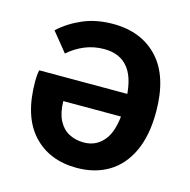

<svg xmlns="http://www.w3.org/2000/svg" viewBox="-101 -763 866 874"><g transform="rotate(15 332.5 -326.0)"><path d="M335 12Q205 12 128 -72Q51 -156 51 -321Q51 -333 52 -346.5Q53 -360 56 -373H510V-266H198Q199 -211 217 -176Q235 -141 266 -124.5Q297 -108 336 -108Q399 -108 436 -159.5Q473 -211 473 -327Q473 -439 433.5 -491Q394 -543 318 -543Q269 -543 226.5 -525.5Q184 -508 149 -477L76 -567Q124 -611 186.5 -637.5Q249 -664 327 -664Q462 -664 540.5 -578.5Q619 -493 619 -327Q619 -216 583.5 -140Q548 -64 484 -26Q420 12 335 12Z"/></g></svg>

Font: Source Sans 3 ExtraLight
Style: Bold
Weight: 700
Version: Version 3.052;hotconv 1.1.0;makeotfexe 2.6.0